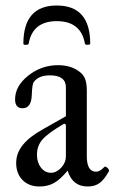

<svg xmlns="http://www.w3.org/2000/svg" viewBox="-20 -659 412 690"><path d="M64 -502Q64 -639.2 184.1 -639.2Q304.2 -639.2 304.2 -502Q304.2 -499.5 299.6 -498.5Q294.9 -497.6 290.3 -498.3Q285.6 -499 285.2 -502Q271 -583 184.1 -583Q97.2 -583 83 -502Q81.5 -498 72.8 -497.8Q64 -497.6 64 -502ZM122.1 11.2Q84 11.2 61 -12Q38.1 -35.2 38.1 -73.2Q38.1 -108.4 61.8 -137.9Q85.4 -167.5 134.8 -194.8L216.8 -241.2V-345.2Q216.8 -388.2 159.2 -388.2Q118.2 -388.2 101.1 -363.8Q95.7 -356.9 94.2 -317.9Q92.8 -270 61 -270Q34.2 -270 34.2 -301.8Q34.2 -349.6 81.5 -387.2Q128.9 -424.8 189 -424.8Q232.4 -424.8 262.2 -403.8Q278.8 -392.6 285.4 -376.7Q292 -360.8 292 -332V-97.2Q292 -42 325.2 -42Q339.4 -42 355 -59.1Q357.4 -61.5 362.1 -58.8Q366.7 -56.2 369.9 -51.3Q373 -46.4 371.1 -43Q354.5 -13.2 337.6 -1Q320.8 11.2 294.9 11.2Q240.2 11.2 223.1 -45.9Q196.8 -14.2 174.3 -1.5Q151.9 11.2 122.1 11.2ZM163.1 -38.1Q183.1 -38.1 200 -56.4Q216.8 -74.7 216.8 -97.2V-210.9L210.9 -214.8Q153.3 -181.2 133.1 -158.2Q112.8 -135.3 112.8 -103Q112.8 -75.2 127.2 -56.6Q141.6 -38.1 163.1 -38.1Z"/></svg>

Font: Junicode SmCond
Style: Regular
Weight: 400
Width: 4
Designer: Peter S. Baker
Version: Version 2.206